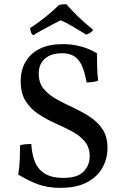

<svg xmlns="http://www.w3.org/2000/svg" viewBox="-20 -898 592 927"><path d="M271 9Q209 9 162.5 -8.5Q116 -26 68 -55Q74 -92 75.5 -130.5Q77 -169 77 -197Q88 -200 103 -201.5Q118 -203 131 -203Q134 -152 149.5 -115Q165 -78 198.5 -58.5Q232 -39 285 -39Q354 -39 383.5 -69.5Q413 -100 413 -143Q413 -187 389 -215.5Q365 -244 327 -264Q289 -284 246.5 -303Q204 -322 166 -347Q128 -372 104 -409.5Q80 -447 80 -505Q80 -561 104.5 -601.5Q129 -642 174 -663.5Q219 -685 281 -685Q316 -685 347.5 -679Q379 -673 404.5 -662.5Q430 -652 448 -641Q448 -612 449 -574Q450 -536 454 -509Q443 -504 427.5 -502Q412 -500 398 -500Q388 -558 372 -588Q356 -618 333 -629.5Q310 -641 280 -641Q227 -641 197 -615Q167 -589 167 -542Q167 -498 191 -469Q215 -440 253 -419Q291 -398 333 -378.5Q375 -359 413 -334.5Q451 -310 475 -274Q499 -238 499 -183Q499 -133 475 -89Q451 -45 400.5 -18Q350 9 271 9ZM141 -728Q133 -732 129.5 -743Q126 -754 125 -762Q159 -784 197 -814Q235 -844 265 -874Q273 -876 283 -877Q293 -878 300 -878Q324 -850 357 -818Q390 -786 430 -754Q425 -746 416 -740Q407 -734 396 -731Q368 -748 335.5 -767.5Q303 -787 274 -800Q260 -794 234 -780Q208 -766 182 -752Q156 -738 141 -728Z"/></svg>

Font: Vollkorn
Style: Regular
Weight: 400
Designer: Friedrich Althausen
Foundry: Friedrich Althausen
Version: Version 4.104